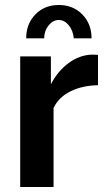

<svg xmlns="http://www.w3.org/2000/svg" viewBox="-20 -750 427 770"><path d="M157.2 -596.2H85Q85 -654.3 121.8 -692.1Q158.7 -730 215.8 -730Q272.9 -730 310.1 -692.1Q347.2 -654.3 347.2 -596.2H275.9Q272.9 -627.9 255.6 -648.9Q238.3 -669.9 215.8 -669.9Q192.4 -669.9 174.8 -647.9Q157.2 -626 157.2 -596.2ZM373 -408.2Q310.5 -407.2 262.9 -383.8Q215.3 -360.4 194.8 -316.9V0H61V-523.9H184.1V-412.1Q211.9 -465.3 255.1 -497.1Q298.3 -528.8 346.2 -530.8Q367.2 -530.8 373 -529.8Z"/></svg>

Font: Rawline
Style: Bold
Weight: 700
Designer: Matt McInerney, Pablo Impallari, Rodrigo Fuenzalida
Foundry: Matt McInerney, Pablo Impallari, Rodrigo Fuenzalida
Version: Version 4.020;PS 004.020;hotconv 1.0.88;makeotf.lib2.5.64775